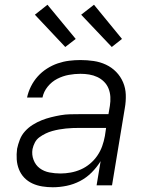

<svg xmlns="http://www.w3.org/2000/svg" viewBox="-20 -781 640 809"><path d="M203 8Q203 8 203 8Q203 8 203 8H202Q180 8 158 4.5Q136 1 116.5 -8Q97 -17 82.5 -32Q68 -47 60 -67Q52 -87 50.5 -109Q49 -131 52 -154Q56 -173 63.5 -192.5Q71 -212 85.5 -228Q100 -244 118.5 -255.5Q137 -267 156 -274.5Q175 -282 195 -287Q215 -292 235 -295.5Q255 -299 275 -299.5Q295 -300 314 -300H437L443 -335Q446 -354 445 -372.5Q444 -391 437.5 -407.5Q431 -424 418.5 -436.5Q406 -449 390 -456.5Q374 -464 356 -467Q338 -470 319 -470Q295 -470 270 -465.5Q245 -461 221.5 -449Q198 -437 181 -416Q164 -395 159 -370H94Q99 -394 110.5 -417Q122 -440 139 -459Q156 -478 178 -492Q200 -506 223.5 -514Q247 -522 271 -525Q295 -528 319 -528Q347 -528 374.5 -524Q402 -520 426.5 -508.5Q451 -497 469.5 -478Q488 -459 498.5 -434.5Q509 -410 510 -382Q511 -354 506 -326L452 0H387L404 -102Q388 -76 366 -54Q344 -32 317 -18Q290 -4 260.5 2Q231 8 203 8ZM235 -50Q256 -50 278 -54Q300 -58 320.5 -67Q341 -76 359 -91Q377 -106 390 -125Q403 -144 410.5 -165Q418 -186 422 -208L427 -242H314Q300 -242 286 -241.5Q272 -241 257.5 -239.5Q243 -238 229 -235.5Q215 -233 200.5 -229Q186 -225 172.5 -218.5Q159 -212 146.5 -203Q134 -194 127 -180.5Q120 -167 117 -153Q113 -129 121.5 -107Q130 -85 147.5 -72Q165 -59 188 -54.5Q211 -50 235 -50ZM451 -583 322 -719 376 -761 494 -617ZM255 -583 127 -719 180 -761 299 -617Z"/></svg>

Font: Iosevka SS04 Light Extended
Style: Italic
Weight: 300
Width: 7
Italic angle: -9°
Monospace: yes
Designer: Belleve Invis
Foundry: Belleve Invis
Version: Version 19.0.0; ttfautohint (v1.8.4)